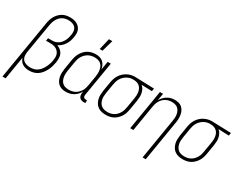

<svg xmlns="http://www.w3.org/2000/svg" viewBox="-121 -1347 2740 2161"><g transform="rotate(30 1249.5 -266.5)"><path d="M-23 215 104 -550Q108 -575 115.5 -599Q123 -623 135.5 -645.5Q148 -668 167 -687.5Q186 -707 208.5 -720Q231 -733 256 -738Q281 -743 305 -743Q329 -743 351 -739Q373 -735 392.5 -725Q412 -715 427 -699Q442 -683 449.5 -662.5Q457 -642 457 -618.5Q457 -595 453 -572Q449 -546 440.5 -520.5Q432 -495 417 -471.5Q402 -448 381 -429Q360 -410 335 -399Q360 -390 381 -373Q402 -356 413 -332Q424 -308 424 -279.5Q424 -251 420 -223Q415 -195 407 -167.5Q399 -140 385.5 -114Q372 -88 354 -64.5Q336 -41 311.5 -24Q287 -7 258.5 0.5Q230 8 202 8Q179 8 157 3Q135 -2 116.5 -13Q98 -24 85.5 -42Q73 -60 67 -81L18 215ZM196 -29Q219 -29 243.5 -35Q268 -41 288.5 -56.5Q309 -72 324.5 -92.5Q340 -113 351 -135.5Q362 -158 369.5 -181.5Q377 -205 381 -229Q384 -249 384.5 -269Q385 -289 379 -307Q373 -325 360.5 -339.5Q348 -354 331.5 -363Q315 -372 295.5 -375.5Q276 -379 256 -379H200L206 -415H262Q281 -415 300.5 -420.5Q320 -426 337.5 -438Q355 -450 368 -466.5Q381 -483 390 -501Q399 -519 404.5 -538Q410 -557 413 -576Q418 -603 415 -628.5Q412 -654 396 -672.5Q380 -691 356 -698.5Q332 -706 305 -706Q285 -706 264.5 -701.5Q244 -697 225.5 -686Q207 -675 192.5 -658.5Q178 -642 168.5 -623Q159 -604 153 -584Q147 -564 144 -544L80 -160Q76 -133 80 -107Q84 -81 101 -62.5Q118 -44 143.5 -36.5Q169 -29 196 -29Z M770 -600 805 -748H849L807 -600ZM678 8Q651 8 626 1Q601 -6 582.5 -22.5Q564 -39 553 -61.5Q542 -84 537.5 -109.5Q533 -135 534.5 -162Q536 -189 540 -215L560 -335Q564 -360 571.5 -384Q579 -408 592.5 -430.5Q606 -453 624.5 -472.5Q643 -492 666 -504.5Q689 -517 714 -522.5Q739 -528 763 -528Q790 -528 815 -521Q840 -514 858 -497.5Q876 -481 887 -458Q898 -435 902 -410L920 -520H961L886 -71Q885 -62 886 -54Q887 -46 892 -40Q897 -34 905.5 -31.5Q914 -29 922 -29H935L934 8H915Q899 8 884 3.5Q869 -1 859 -12Q849 -23 846 -39Q843 -55 845 -71L849 -94Q837 -71 818.5 -51Q800 -31 776.5 -17Q753 -3 727.5 2.5Q702 8 678 8ZM697 -29Q717 -29 737.5 -33Q758 -37 777 -47.5Q796 -58 811.5 -73.5Q827 -89 838.5 -107.5Q850 -126 855.5 -146.5Q861 -167 865 -187L885 -307Q888 -329 889 -351Q890 -373 886.5 -394Q883 -415 874.5 -434Q866 -453 850 -466.5Q834 -480 813.5 -485.5Q793 -491 770 -491Q750 -491 729 -486.5Q708 -482 689 -471.5Q670 -461 654 -445Q638 -429 626.5 -410Q615 -391 609.5 -370.5Q604 -350 600 -329L580 -209Q577 -187 576 -165.5Q575 -144 579 -123Q583 -102 592 -83.5Q601 -65 617 -52Q633 -39 654 -34Q675 -29 697 -29Z M1198 8Q1170 8 1143.5 2Q1117 -4 1095.5 -19Q1074 -34 1060.5 -56.5Q1047 -79 1040.5 -105Q1034 -131 1035 -159Q1036 -187 1040 -215L1060 -335Q1064 -360 1072 -384Q1080 -408 1094 -430.5Q1108 -453 1127.5 -471.5Q1147 -490 1170 -502.5Q1193 -515 1218 -521.5Q1243 -528 1267 -528H1281L1522 -520L1516 -483L1379 -488Q1398 -473 1409.5 -451.5Q1421 -430 1426 -406Q1431 -382 1430 -356Q1429 -330 1425 -305L1405 -185Q1401 -160 1393.5 -135.5Q1386 -111 1372.5 -88.5Q1359 -66 1339.5 -46.5Q1320 -27 1297 -14.5Q1274 -2 1248.5 3Q1223 8 1199 8ZM1200 -29Q1220 -29 1240.5 -33.5Q1261 -38 1280 -49Q1299 -60 1314 -76Q1329 -92 1339.5 -111Q1350 -130 1356 -150Q1362 -170 1365 -191L1385 -311Q1389 -331 1390 -351.5Q1391 -372 1388.5 -392Q1386 -412 1378.5 -430Q1371 -448 1357.5 -461.5Q1344 -475 1325.5 -482.5Q1307 -490 1287 -491H1275Q1272 -491 1269.5 -491.5Q1267 -492 1264 -492Q1244 -492 1224 -486Q1204 -480 1185.5 -469Q1167 -458 1151.5 -442Q1136 -426 1125.5 -407.5Q1115 -389 1109 -369Q1103 -349 1100 -329L1080 -209Q1077 -187 1075.5 -165Q1074 -143 1078.5 -122.5Q1083 -102 1092.5 -83.5Q1102 -65 1118.5 -52Q1135 -39 1156 -34Q1177 -29 1199 -29Z M1798 215 1885 -311Q1889 -332 1890 -354Q1891 -376 1887.5 -396.5Q1884 -417 1875 -435.5Q1866 -454 1851 -467Q1836 -480 1815.5 -485.5Q1795 -491 1773 -491Q1753 -491 1733 -486.5Q1713 -482 1694 -471.5Q1675 -461 1660 -445.5Q1645 -430 1634.5 -411.5Q1624 -393 1618 -373Q1612 -353 1609 -333L1554 0H1513L1599 -520H1640L1624 -427Q1636 -450 1654.5 -469.5Q1673 -489 1695 -502.5Q1717 -516 1742 -522Q1767 -528 1792 -528Q1818 -528 1843 -521Q1868 -514 1886 -497Q1904 -480 1914.5 -457Q1925 -434 1928.5 -409Q1932 -384 1931 -357.5Q1930 -331 1925 -305L1839 215Z M2198 8Q2170 8 2143.5 2Q2117 -4 2095.5 -19Q2074 -34 2060.5 -56.5Q2047 -79 2040.5 -105Q2034 -131 2035 -159Q2036 -187 2040 -215L2060 -335Q2064 -360 2072 -384Q2080 -408 2094 -430.5Q2108 -453 2127.5 -471.5Q2147 -490 2170 -502.5Q2193 -515 2218 -521.5Q2243 -528 2267 -528H2281L2522 -520L2516 -483L2379 -488Q2398 -473 2409.5 -451.5Q2421 -430 2426 -406Q2431 -382 2430 -356Q2429 -330 2425 -305L2405 -185Q2401 -160 2393.5 -135.5Q2386 -111 2372.5 -88.5Q2359 -66 2339.5 -46.5Q2320 -27 2297 -14.5Q2274 -2 2248.5 3Q2223 8 2199 8ZM2200 -29Q2220 -29 2240.5 -33.5Q2261 -38 2280 -49Q2299 -60 2314 -76Q2329 -92 2339.5 -111Q2350 -130 2356 -150Q2362 -170 2365 -191L2385 -311Q2389 -331 2390 -351.5Q2391 -372 2388.5 -392Q2386 -412 2378.5 -430Q2371 -448 2357.5 -461.5Q2344 -475 2325.5 -482.5Q2307 -490 2287 -491H2275Q2272 -491 2269.5 -491.5Q2267 -492 2264 -492Q2244 -492 2224 -486Q2204 -480 2185.5 -469Q2167 -458 2151.5 -442Q2136 -426 2125.5 -407.5Q2115 -389 2109 -369Q2103 -349 2100 -329L2080 -209Q2077 -187 2075.5 -165Q2074 -143 2078.5 -122.5Q2083 -102 2092.5 -83.5Q2102 -65 2118.5 -52Q2135 -39 2156 -34Q2177 -29 2199 -29Z"/></g></svg>

Font: Iosevka SS18 Extralight
Style: Italic
Weight: 200
Italic angle: -9°
Monospace: yes
Designer: Belleve Invis
Foundry: Belleve Invis
Version: Version 25.1.1; ttfautohint (v1.8.4)